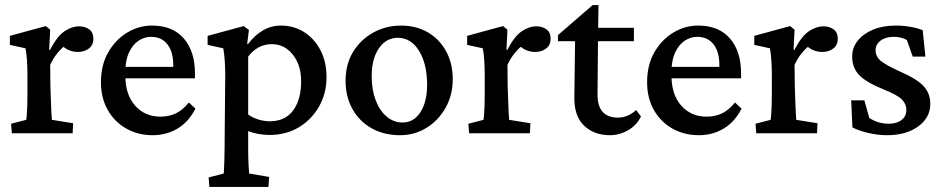

<svg xmlns="http://www.w3.org/2000/svg" viewBox="-20 -533 3773 768"><path d="M27.3 0 24.4 -38.1 85 -53.7Q85.9 -57.6 86.9 -70.3Q87.9 -83 88.9 -104.5Q89.8 -126 89.8 -155.3V-230.5Q89.8 -262.7 87.9 -291.5Q85.9 -320.3 82 -339.8L19.5 -353.5V-389.6L163.1 -428.7L180.7 -414.1L176.8 -334L179.7 -333Q209 -388.7 238.3 -408.2Q267.6 -427.7 295.9 -427.7Q320.3 -427.7 336.9 -415.5Q353.5 -403.3 353.5 -377.9Q353.5 -352.5 335.4 -338.9Q317.4 -325.2 292 -325.2Q272.5 -325.2 255.4 -332.5Q238.3 -339.8 221.7 -356.4L241.2 -351.6Q225.6 -339.8 209.5 -320.3Q193.4 -300.8 180.7 -273.4L181.6 -186.5Q182.6 -158.2 183.6 -131.3Q184.6 -104.5 185.5 -84Q186.5 -63.5 187.5 -53.7L272.5 -40L270.5 0Z M590.8 7.8Q532.2 7.8 485.4 -18.6Q438.5 -44.9 411.1 -92.8Q383.8 -140.6 383.8 -204.1Q383.8 -273.4 413.1 -324.2Q442.4 -375 489.7 -403.3Q537.1 -431.6 591.8 -430.7Q671.9 -429.7 715.8 -378.4Q759.8 -327.1 759.8 -239.3V-219.7H464.8V-265.6H685.5L672.9 -249V-274.4Q672.9 -326.2 649.4 -356Q626 -385.7 584 -385.7Q557.6 -385.7 534.2 -370.1Q510.7 -354.5 496.1 -323.2Q481.4 -292 481.4 -245.1V-230.5Q481.4 -154.3 520.5 -110.4Q559.6 -66.4 622.1 -66.4Q655.3 -66.4 682.6 -79.1Q710 -91.8 735.4 -123L761.7 -98.6Q734.4 -44.9 689.9 -18.6Q645.5 7.8 590.8 7.8Z M817.4 214.8 814.5 176.8 875 161.1Q875 156.2 876 143.1Q877 129.9 877.4 108.4Q877.9 86.9 878.4 57.6Q878.9 28.3 878.9 -8.8L880.9 -234.4Q880.9 -263.7 878.9 -292Q877 -320.3 873 -339.8L810.5 -353.5V-389.6L955.1 -428.7L975.6 -413.1L968.8 -357.4L971.7 -356.4Q998 -391.6 1031.2 -411.1Q1064.5 -430.7 1103.5 -430.7Q1155.3 -430.7 1196.3 -404.8Q1237.3 -378.9 1261.7 -332.5Q1286.1 -286.1 1286.1 -224.6Q1286.1 -160.2 1256.8 -107.9Q1227.5 -55.7 1176.3 -24.4Q1125 6.8 1057.6 6.8Q1037.1 6.8 1014.2 2.9Q991.2 -1 972.7 -8.8V60.5Q972.7 96.7 974.1 124Q975.6 151.4 976.6 161.1L1056.6 174.8L1053.7 214.8ZM1060.5 -47.9Q1097.7 -47.9 1125 -65.4Q1152.3 -83 1168 -117.7Q1183.6 -152.3 1184.6 -202.1Q1185.5 -250 1169.4 -284.7Q1153.3 -319.3 1127 -337.9Q1100.6 -356.4 1067.4 -356.4Q1039.1 -356.4 1015.1 -343.8Q991.2 -331.1 972.7 -306.6V-75.2Q989.3 -62.5 1012.7 -55.2Q1036.1 -47.9 1060.5 -47.9Z M1580.1 7.8Q1515.6 7.8 1466.3 -20Q1417 -47.9 1389.6 -97.2Q1362.3 -146.5 1362.3 -210Q1362.3 -277.3 1393.1 -326.7Q1423.8 -376 1474.1 -403.3Q1524.4 -430.7 1584 -430.7Q1645.5 -430.7 1691.9 -403.3Q1738.3 -376 1764.6 -327.6Q1791 -279.3 1791 -215.8Q1791 -153.3 1762.7 -102.5Q1734.4 -51.8 1686.5 -22Q1638.7 7.8 1580.1 7.8ZM1589.8 -43Q1620.1 -43 1642.1 -61.5Q1664.1 -80.1 1676.3 -114.3Q1688.5 -148.4 1688.5 -192.4Q1688.5 -277.3 1656.2 -329.6Q1624 -381.8 1571.3 -381.8Q1524.4 -381.8 1495.6 -339.8Q1466.8 -297.9 1466.8 -228.5Q1466.8 -174.8 1482.4 -132.8Q1498 -90.8 1526.4 -66.9Q1554.7 -43 1589.8 -43Z M1856.4 0 1853.5 -38.1 1914.1 -53.7Q1915 -57.6 1916 -70.3Q1917 -83 1918 -104.5Q1918.9 -126 1918.9 -155.3V-230.5Q1918.9 -262.7 1917 -291.5Q1915 -320.3 1911.1 -339.8L1848.6 -353.5V-389.6L1992.2 -428.7L2009.8 -414.1L2005.9 -334L2008.8 -333Q2038.1 -388.7 2067.4 -408.2Q2096.7 -427.7 2125 -427.7Q2149.4 -427.7 2166 -415.5Q2182.6 -403.3 2182.6 -377.9Q2182.6 -352.5 2164.6 -338.9Q2146.5 -325.2 2121.1 -325.2Q2101.6 -325.2 2084.5 -332.5Q2067.4 -339.8 2050.8 -356.4L2070.3 -351.6Q2054.7 -339.8 2038.6 -320.3Q2022.5 -300.8 2009.8 -273.4L2010.7 -186.5Q2011.7 -158.2 2012.7 -131.3Q2013.7 -104.5 2014.6 -84Q2015.6 -63.5 2016.6 -53.7L2101.6 -40L2099.6 0Z M2543.9 -67.4Q2527.3 -32.2 2492.7 -12.2Q2458 7.8 2419.9 7.8Q2357.4 7.8 2317.4 -29.3Q2277.3 -66.4 2277.3 -140.6L2280.3 -368.2H2211.9V-392.6L2350.6 -512.7H2374L2372.1 -392.6L2370.1 -154.3Q2370.1 -107.4 2391.1 -85Q2412.1 -62.5 2451.2 -62.5Q2472.7 -62.5 2491.2 -70.8Q2509.8 -79.1 2524.4 -92.8ZM2329.1 -368.2V-421.9H2515.6V-368.2Z M2775.4 7.8Q2716.8 7.8 2669.9 -18.6Q2623 -44.9 2595.7 -92.8Q2568.4 -140.6 2568.4 -204.1Q2568.4 -273.4 2597.7 -324.2Q2627 -375 2674.3 -403.3Q2721.7 -431.6 2776.4 -430.7Q2856.4 -429.7 2900.4 -378.4Q2944.3 -327.1 2944.3 -239.3V-219.7H2649.4V-265.6H2870.1L2857.4 -249V-274.4Q2857.4 -326.2 2834 -356Q2810.5 -385.7 2768.6 -385.7Q2742.2 -385.7 2718.8 -370.1Q2695.3 -354.5 2680.7 -323.2Q2666 -292 2666 -245.1V-230.5Q2666 -154.3 2705.1 -110.4Q2744.1 -66.4 2806.6 -66.4Q2839.8 -66.4 2867.2 -79.1Q2894.5 -91.8 2919.9 -123L2946.3 -98.6Q2918.9 -44.9 2874.5 -18.6Q2830.1 7.8 2775.4 7.8Z M3004.9 0 3002 -38.1 3062.5 -53.7Q3063.5 -57.6 3064.5 -70.3Q3065.4 -83 3066.4 -104.5Q3067.4 -126 3067.4 -155.3V-230.5Q3067.4 -262.7 3065.4 -291.5Q3063.5 -320.3 3059.6 -339.8L2997.1 -353.5V-389.6L3140.6 -428.7L3158.2 -414.1L3154.3 -334L3157.2 -333Q3186.5 -388.7 3215.8 -408.2Q3245.1 -427.7 3273.4 -427.7Q3297.9 -427.7 3314.5 -415.5Q3331.1 -403.3 3331.1 -377.9Q3331.1 -352.5 3313 -338.9Q3294.9 -325.2 3269.5 -325.2Q3250 -325.2 3232.9 -332.5Q3215.8 -339.8 3199.2 -356.4L3218.8 -351.6Q3203.1 -339.8 3187 -320.3Q3170.9 -300.8 3158.2 -273.4L3159.2 -186.5Q3160.2 -158.2 3161.1 -131.3Q3162.1 -104.5 3163.1 -84Q3164.1 -63.5 3165 -53.7L3250 -40L3248 0Z M3528.3 7.8Q3491.2 7.8 3453.6 -1Q3416 -9.8 3389.6 -23.4L3384.8 -131.8H3437.5L3457 -61.5Q3491.2 -38.1 3535.2 -38.1Q3567.4 -38.1 3586.4 -53.2Q3605.5 -68.4 3605.5 -92.8Q3605.5 -117.2 3587.4 -135.3Q3569.3 -153.3 3515.6 -174.8Q3445.3 -203.1 3417 -232.4Q3388.7 -261.7 3388.7 -306.6Q3388.7 -342.8 3411.1 -370.6Q3433.6 -398.4 3472.7 -414.6Q3511.7 -430.7 3563.5 -430.7Q3591.8 -430.7 3621.1 -425.8Q3650.4 -420.9 3670.9 -412.1L3681.6 -306.6H3630.9L3607.4 -373Q3597.7 -378.9 3584 -382.3Q3570.3 -385.7 3555.7 -385.7Q3522.5 -385.7 3502.4 -370.6Q3482.4 -355.5 3482.4 -332Q3482.4 -305.7 3504.9 -288.1Q3527.3 -270.5 3584 -245.1Q3648.4 -216.8 3674.8 -188Q3701.2 -159.2 3701.2 -117.2Q3701.2 -62.5 3652.8 -27.3Q3604.5 7.8 3528.3 7.8Z"/></svg>

Font: Crimson Pro ExtraLight Medium
Style: Regular
Weight: 500
Version: Version 1.002